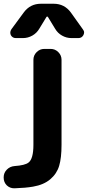

<svg xmlns="http://www.w3.org/2000/svg" viewBox="-42 -806 468 1021"><path d="M35.2 195.3Q34.2 195.3 33.2 195.3Q10.7 195.3 -5.9 179.7Q-22.5 163.1 -22.5 138.7V136.7Q-22.5 113.3 -5.9 96.2Q10.7 79.1 35.2 77.1Q90.8 73.2 109.4 58.6Q135.7 39.1 135.7 -36.1V-488.3Q135.7 -511.7 152.8 -528.8Q169.9 -545.9 193.4 -545.9H227.5Q251 -545.9 268.1 -528.8Q285.2 -511.7 285.2 -488.3V-36.1Q285.2 34.2 272.5 76.2Q259.8 118.2 225.1 147.5Q190.4 176.8 133.8 186.5Q94.7 193.4 35.2 195.3ZM212.9 -715.8Q211.9 -717.8 209 -717.8Q206.1 -717.8 205.1 -715.8L167 -653.3Q153.3 -629.9 129.9 -616.7Q106.4 -603.5 80.1 -603.5H42Q24.4 -603.5 15.6 -619.1Q12.7 -626 12.7 -632.8Q12.7 -641.6 18.6 -650.4L84 -739.3Q118.2 -786.1 175.8 -786.1H243.2Q300.8 -786.1 335 -739.3L398.4 -650.4Q405.3 -641.6 405.3 -633.8Q405.3 -627 401.4 -619.1Q392.6 -603.5 375 -603.5H337.9Q311.5 -603.5 288.1 -616.7Q264.6 -629.9 251 -653.3Z"/></svg>

Font: Gen Jyuu Gothic Bold
Style: Bold
Weight: 700
Designer: [Source Han Sans]
Ryoko NISHIZUKA  (kana & ideographs); Paul D. Hunt (Latin, Greek & Cyrillic); Wenlong ZHANG  (bopomofo
Version: Version 1.002.20150607